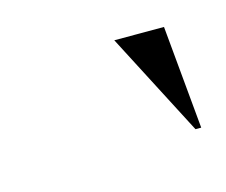

<svg xmlns="http://www.w3.org/2000/svg" viewBox="-36 -725 228 194"><g transform="rotate(-15 78.0 -628.0)"><path d="M156 -574 146 -682H94L150 -574Z"/></g></svg>

Font: Moniqa Ita Display
Style: Italic
Weight: 400
Italic angle: -10°
Designer: Rajesh Rajput
Foundry: Rajesh Rajput
Version: Version 1.000